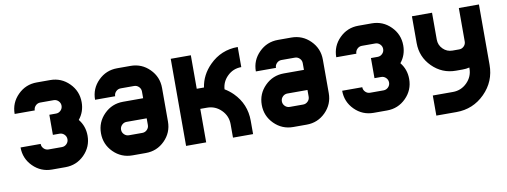

<svg xmlns="http://www.w3.org/2000/svg" viewBox="-60 -958 3636 1378"><g transform="rotate(-10 1758.0 -269.0)"><path d="M244.1 -488.3Q224.1 -488.3 209.7 -473.9Q195.3 -459.5 195.3 -439.5H48.8Q48.8 -520.5 106 -577.6Q163.1 -634.8 244.1 -634.8H341.8Q422.9 -634.8 480 -577.6Q537.1 -520.5 537.1 -439.5Q537.1 -369.6 494.6 -317.4Q537.1 -265.1 537.1 -195.3Q537.1 -114.3 480 -57.1Q422.9 0 341.8 0H244.1Q163.1 0 106 -57.1Q48.8 -114.3 48.8 -195.3H195.3Q195.3 -175.3 209.7 -160.9Q224.1 -146.5 244.1 -146.5H341.8Q361.8 -146.5 376.2 -160.9Q390.6 -175.3 390.6 -195.3Q390.6 -215.3 376.2 -229.7Q361.8 -244.1 341.8 -244.1H293V-390.6H341.8Q361.8 -390.6 376.2 -405Q390.6 -419.4 390.6 -439.5Q390.6 -459.5 376.2 -473.9Q361.8 -488.3 341.8 -488.3Z M830.1 -146.5H927.7Q947.8 -146.5 962.2 -160.9Q976.6 -175.3 976.6 -195.3V-244.1H830.1Q810.1 -244.1 795.7 -229.7Q781.2 -215.3 781.2 -195.3Q781.2 -175.3 795.7 -160.9Q810.1 -146.5 830.1 -146.5ZM927.7 0H830.1Q749 0 691.9 -57.1Q634.8 -114.3 634.8 -195.3Q634.8 -276.4 691.9 -333.5Q749 -390.6 830.1 -390.6H976.6V-439.5Q976.6 -459.5 962.2 -473.9Q947.8 -488.3 927.7 -488.3H830.1Q810.1 -488.3 795.7 -473.9Q781.2 -459.5 781.2 -439.5H634.8Q634.8 -520.5 691.9 -577.6Q749 -634.8 830.1 -634.8H927.7Q1008.8 -634.8 1065.9 -577.6Q1123 -520.5 1123 -439.5V-195.3Q1123 -114.3 1065.9 -57.1Q1008.8 0 927.7 0Z M1367.2 -244.1V0H1220.7V-634.8H1367.2V-390.6H1419.9Q1433.6 -481 1502 -549.3Q1587.4 -634.8 1709 -634.8V-488.3Q1648.4 -488.3 1605.5 -445.3Q1566.4 -406.2 1563 -352.1Q1595.2 -333 1623.5 -305.2Q1709 -219.2 1709 -97.7V0H1562.5V-97.7Q1562.5 -158.2 1519.5 -201.2Q1476.6 -244.1 1416 -244.1Z M2002 -146.5H2099.6Q2119.6 -146.5 2134 -160.9Q2148.4 -175.3 2148.4 -195.3V-244.1H2002Q1981.9 -244.1 1967.5 -229.7Q1953.1 -215.3 1953.1 -195.3Q1953.1 -175.3 1967.5 -160.9Q1981.9 -146.5 2002 -146.5ZM2099.6 0H2002Q1920.9 0 1863.8 -57.1Q1806.6 -114.3 1806.6 -195.3Q1806.6 -276.4 1863.8 -333.5Q1920.9 -390.6 2002 -390.6H2148.4V-439.5Q2148.4 -459.5 2134 -473.9Q2119.6 -488.3 2099.6 -488.3H2002Q1981.9 -488.3 1967.5 -473.9Q1953.1 -459.5 1953.1 -439.5H1806.6Q1806.6 -520.5 1863.8 -577.6Q1920.9 -634.8 2002 -634.8H2099.6Q2180.7 -634.8 2237.8 -577.6Q2294.9 -520.5 2294.9 -439.5V-195.3Q2294.9 -114.3 2237.8 -57.1Q2180.7 0 2099.6 0Z M2587.9 -488.3Q2567.9 -488.3 2553.5 -473.9Q2539.1 -459.5 2539.1 -439.5H2392.6Q2392.6 -520.5 2449.7 -577.6Q2506.8 -634.8 2587.9 -634.8H2685.5Q2766.6 -634.8 2823.7 -577.6Q2880.9 -520.5 2880.9 -439.5Q2880.9 -369.6 2838.4 -317.4Q2880.9 -265.1 2880.9 -195.3Q2880.9 -114.3 2823.7 -57.1Q2766.6 0 2685.5 0H2587.9Q2506.8 0 2449.7 -57.1Q2392.6 -114.3 2392.6 -195.3H2539.1Q2539.1 -175.3 2553.5 -160.9Q2567.9 -146.5 2587.9 -146.5H2685.5Q2705.6 -146.5 2720 -160.9Q2734.4 -175.3 2734.4 -195.3Q2734.4 -215.3 2720 -229.7Q2705.6 -244.1 2685.5 -244.1H2636.7V-390.6H2685.5Q2705.6 -390.6 2720 -405Q2734.4 -419.4 2734.4 -439.5Q2734.4 -459.5 2720 -473.9Q2705.6 -488.3 2685.5 -488.3Z M2978.5 -634.8H3125V-439.5Q3125 -398.9 3153.6 -370.4Q3182.1 -341.8 3222.7 -341.8H3271.5Q3291.5 -341.8 3305.9 -356.2Q3320.3 -370.6 3320.3 -390.6V-634.8H3466.8V-195.3Q3466.8 -73.7 3381.1 12Q3295.4 97.7 3173.8 97.7H3027.3V-48.8H3173.8Q3234.4 -48.8 3277.3 -91.8Q3320.3 -134.8 3320.3 -195.3V-201.2Q3296.9 -195.3 3271.5 -195.3H3222.7Q3121.6 -195.3 3050 -266.8Q2978.5 -338.4 2978.5 -439.5Z"/></g></svg>

Font: Audex
Style: Regular
Weight: 400
Designer: GGBotNet
Foundry: GGBotNet
Version: 1.00